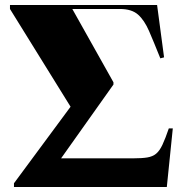

<svg xmlns="http://www.w3.org/2000/svg" viewBox="-20 -750 743 770"><path d="M36 0V-15L263 -322L20 -714V-730H610L638 -520L623 -516Q597 -581 578 -625Q559 -669 533.5 -691.5Q508 -714 461 -714H270L435 -420V-411L225 -115H514Q549 -115 570.5 -118.5Q592 -122 606 -133.5Q620 -145 631.5 -169.5Q643 -194 657 -235H673L649 0Z"/></svg>

Font: Display Black
Style: Regular
Weight: 900
Designer: Latin by Veronika Burian and Jose Scaglione. Greek by Irene Vlachou. Cyrillic by Vera Evstafieva.
Foundry: TypeTogether
Version: Version 3.002